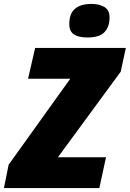

<svg xmlns="http://www.w3.org/2000/svg" viewBox="-66 -958 661 978"><path d="M-22 -119 292 -557H77L113 -714H575L549 -593L229 -157H474L440 0H-46ZM287 -835Q287 -888 315.5 -913Q344 -938 400 -938Q439 -938 465.5 -922.5Q492 -907 492 -870Q492 -821 466 -794Q440 -767 379 -767Q335 -767 311 -782.5Q287 -798 287 -835Z"/></svg>

Font: Noto Sans Display Black
Style: Italic
Weight: 900
Italic angle: -12°
Designer: Monotype Design team
Foundry: Monotype Imaging Inc.
Version: Version 1.000